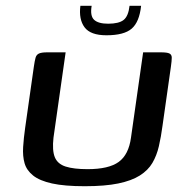

<svg xmlns="http://www.w3.org/2000/svg" viewBox="-20 -641 648 664"><path d="M542 -206Q537 -168 529.5 -135.5Q522 -103 507 -77.5Q492 -52 463.5 -34Q435 -16 389 -6.5Q343 3 273 3Q203 3 160 -6.5Q117 -16 94.5 -34Q72 -52 65 -76.5Q58 -101 60 -132.5Q62 -164 67 -199L97 -410Q100 -431 103 -441.5Q106 -452 115 -456Q124 -460 143 -460H207L165 -165Q160 -121 169.5 -97.5Q179 -74 207 -65Q235 -56 283 -56Q356 -56 390.5 -81Q425 -106 433 -165L475 -460H537Q558 -460 566 -456Q574 -452 574 -441.5Q574 -431 571 -410ZM348 -519Q293 -519 272.5 -546.5Q252 -574 258 -621H297Q291 -586 305.5 -572.5Q320 -559 354 -559Q391 -559 407.5 -572Q424 -585 428 -621H468Q462 -565 435.5 -542Q409 -519 348 -519Z"/></svg>

Font: Genos Medium
Style: Italic
Weight: 500
Italic angle: -8°
Designer: Robert E. Leuschke
Foundry: Robert E. Leuschke
Version: Version 1.010